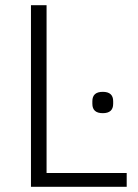

<svg xmlns="http://www.w3.org/2000/svg" viewBox="-20 -718 531 738"><path d="M335 -319V-329Q335 -365 375 -365Q415 -365 415 -329V-319Q415 -283 375 -283Q335 -283 335 -319ZM467 0H99V-698H159V-53H467Z"/></svg>

Font: IBM Plex Sans Light
Style: Regular
Weight: 300
Designer: Mike Abbink, Paul van der Laan, Pieter van Rosmalen
Foundry: Bold Monday
Version: Version 3.0